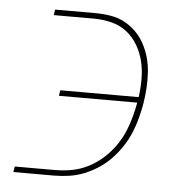

<svg xmlns="http://www.w3.org/2000/svg" viewBox="-44 -572 588 615"><g transform="rotate(5 250.0 -265.0)"><path d="M21 0 24 -18H154Q176 -18 199 -21.5Q222 -25 243.5 -33.5Q265 -42 285 -56Q305 -70 321.5 -87.5Q338 -105 351 -125.5Q364 -146 372.5 -167.5Q381 -189 387 -211.5Q393 -234 397 -256H145L148 -274H400Q404 -303 404 -332.5Q404 -362 397.5 -389Q391 -416 377 -440Q363 -464 341.5 -481Q320 -498 292 -505Q264 -512 235 -512H106L109 -530H238Q263 -530 287.5 -526Q312 -522 332.5 -511Q353 -500 369.5 -483.5Q386 -467 397 -446.5Q408 -426 414.5 -403Q421 -380 422.5 -355Q424 -330 422.5 -305.5Q421 -281 417 -256Q413 -232 406.5 -207.5Q400 -183 390.5 -160Q381 -137 366.5 -115Q352 -93 334 -74Q316 -55 294 -40.5Q272 -26 248 -16.5Q224 -7 199.5 -3.5Q175 0 151 0Z"/></g></svg>

Font: Iosevka Slab Thin Oblique
Style: Regular
Weight: 100
Italic angle: -9°
Monospace: yes
Designer: Belleve Invis
Foundry: Belleve Invis
Version: Version 11.1.0; ttfautohint (v1.8.3)